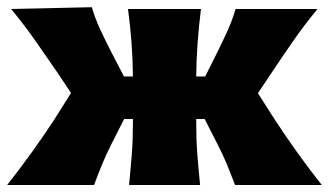

<svg xmlns="http://www.w3.org/2000/svg" viewBox="-26 -526 934 546"><path d="M-5.5 0Q31 -46.5 64.5 -93Q98 -139.5 128 -185.5L176 -261.5L138 -318.5Q107 -364 75.2 -409.2Q43.5 -454.5 5.5 -500.5L235 -505.5Q244.5 -473.5 259.2 -441.8Q274 -410 290.5 -378L326.5 -308.5H352Q351.5 -358 348 -405Q344.5 -452 338 -500.5H545.5Q539.5 -452 536 -405Q532.5 -358 532 -308.5H557.5L591.5 -376.5Q607 -407.5 621 -438.5Q635 -469.5 644 -500.5H877Q839 -454.5 807.8 -409.5Q776.5 -364.5 746 -318.5L707.5 -261L755 -186.5Q785 -140.5 818.8 -93.2Q852.5 -46 889 0H642.5Q631.5 -29 619.8 -57.5Q608 -86 593 -115L556 -187.5H532V-176Q532 -129 535.2 -87Q538.5 -45 543 0H341Q345.5 -45 348.8 -87Q352 -129 352 -176V-187.5H327L290 -114.5Q275.5 -86 263.8 -57.2Q252 -28.5 241.5 0Z"/></svg>

Font: Commissioner Flair ExtraBold
Style: Regular
Weight: 800
Designer: Kostas Bartsokas
Foundry: Kostas Bartsokas
Version: Version 1.000; ttfautohint (v1.8.3)